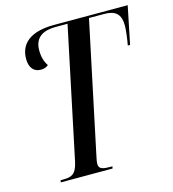

<svg xmlns="http://www.w3.org/2000/svg" viewBox="-107 -802 802 891"><g transform="rotate(-15 294.0 -357.0)"><path d="M75 0H324L326 -10H318C283 -10 261 -13 261 -38C261 -48 263 -60 268 -82L399 -703H471C526 -703 551 -682 551 -625C551 -604 545 -559 540 -533H551L588 -714H234C120 -714 68 -668 68 -595C68 -552 89 -529 121 -529C135 -529 149 -532 158 -542C144 -562 137 -587 137 -618C137 -682 182 -703 238 -703H296L164 -75C151 -16 128 -10 87 -10H77Z"/></g></svg>

Font: Noto Serif Display ExtraCondensed Medium
Style: Italic
Weight: 500
Width: 2
Italic angle: -12°
Designer: Monotype Design Team
Foundry: Monotype Imaging Inc.
Version: Version 2.009